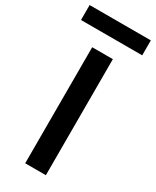

<svg xmlns="http://www.w3.org/2000/svg" viewBox="-270 -984 849 1046"><g transform="rotate(30 154.5 -461.0)"><path d="M89 0V-730H219V0ZM-38 -828V-922H347V-828Z"/></g></svg>

Font: M PLUS 2 SemiBold
Style: Regular
Weight: 600
Designer: Coji Morishita
Foundry: UNDERFOREST DESIGN
Version: Version 1.001